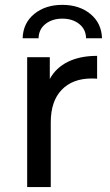

<svg xmlns="http://www.w3.org/2000/svg" viewBox="-20 -763 450 783"><path d="M72.3 -606.9Q74.2 -668.9 119.6 -706.1Q165 -743.2 234.4 -743.2Q303.2 -743.2 348.6 -706.1Q394 -668.9 396 -606.9H331.1Q330.1 -644 302.7 -665.5Q275.4 -687 234.4 -687Q193.4 -687 165.8 -665.5Q138.2 -644 137.2 -606.9ZM90.8 0V-529.8H183.1V-440.9Q208 -486.8 257.1 -511Q306.2 -535.2 376 -535.2V-441.9Q368.2 -442.9 354 -442.9Q275.9 -442.9 231.4 -396.5Q187 -350.1 187 -264.2V0Z"/></svg>

Font: Montserrat Medium
Style: Regular
Weight: 500
Designer: Julieta Ulanovsky
Foundry: Julieta Ulanovsky
Version: Version 7.200